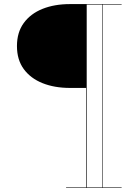

<svg xmlns="http://www.w3.org/2000/svg" viewBox="-20 -770 658 940"><path d="M323 -339.5Q246.5 -339.5 188 -363Q129.5 -386.5 96.2 -432Q63 -477.5 63 -544.5Q63 -611.5 96.2 -657.2Q129.5 -703 188 -726.5Q246.5 -750 323 -750H575.5V-747.5H483V147.5H575.5V150H303.5V147.5H401.5V-339.5ZM480.5 147.5V-747.5H404.5V147.5Z"/></svg>

Font: Bodoni* 72pt Medium
Style: Regular
Weight: 500
Version: Version 2.3